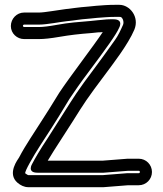

<svg xmlns="http://www.w3.org/2000/svg" viewBox="-20 -738 675 796"><path d="M560 -25C560 -22 558 -20 555 -20H510H508L407 -12H97C97 -12 93 -13 85 -19C82 -22 92 -42 103 -62C116 -86 132 -112 148 -137L194 -208C211 -234 236 -275 268 -328C290 -361 315 -397 346 -438C420 -537 462 -595 474 -623C474 -623 494 -658 451 -658H436C417 -658 404 -655 384 -654L355 -651C306 -647 265 -644 216 -635C183 -629 158 -626 142 -626H80C77 -626 75 -629 75 -631C75 -634 78 -636 80 -636H142C175 -636 234 -648 256 -650C296 -654 302 -657 353 -661L383 -664C411 -666 431 -668 457 -668H475C482 -668 485 -667 490 -656C493 -646 492 -640 490 -635C480 -612 470 -591 458 -574C422 -523 394 -485 377 -462C296 -354 289 -340 238 -260C205 -208 185 -176 177 -164C145 -116 125 -81 113 -58C113 -58 91 -22 135 -22H408H410L512 -30H555C558 -30 560 -28 560 -25ZM610 -25C610 -55 586 -80 555 -80H511H509L407 -72H178C216 -135 226 -147 281 -234C332 -315 337 -324 418 -432C443 -466 511 -553 537 -615C559 -668 518 -718 475 -718H457C428 -718 405 -716 379 -714L349 -711C298 -707 287 -704 250 -700C224 -697 165 -686 142 -686H80C49 -686 25 -660 25 -630C25 -599 51 -576 80 -576H142C163 -576 190 -579 225 -585C272 -593 307 -597 359 -601L388 -604C394 -604 399 -604 406 -605C372 -553 269 -419 226 -354C193 -300 169 -262 152 -236L105 -163C89 -138 73 -112 59 -85C56 -79 7 -19 53 20C65 30 80 38 97 38H408H410L511 30H555C586 30 610 5 610 -25Z"/></svg>

Font: Squarish
Style: Fog
Weight: 400
Foundry: Cannot Into Space Fonts
Version: Version 0.272